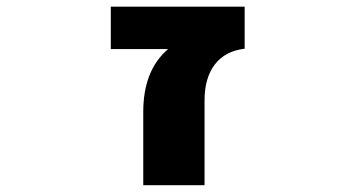

<svg xmlns="http://www.w3.org/2000/svg" viewBox="-20 -544 1040 566"><path d="M475.6 -399.4H306.6V-524.4H701.2V-400.4Q643.6 -393.6 613.3 -354Q583 -314.5 583 -248V2H402.3V-213.9Q402.3 -336.9 475.6 -399.4Z"/></svg>

Font: Gen Shin Gothic Monospace Heavy
Style: Bold
Weight: 800
Designer: [Source Han Sans]
Ryoko NISHIZUKA  (kana & ideographs); Paul D. Hunt (Latin, Greek & Cyrillic); Wenlong ZHANG  (bopomofo
Version: Version 1.002.20150607